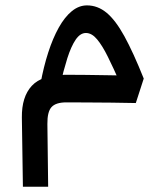

<svg xmlns="http://www.w3.org/2000/svg" viewBox="-20 -381 626 720"><path d="M65.9 319.3 62 60.1Q61 -18.1 99.4 -59.3Q137.7 -100.6 227.5 -100.6Q262.7 -100.6 303.2 -100.1Q343.8 -99.6 383.1 -98.9Q422.4 -98.1 452.6 -97.7L429.2 -71.8Q405.3 -126 384.5 -168Q363.8 -210 344 -233.6Q324.2 -257.3 302.2 -257.3Q280.8 -257.3 263.7 -232.2Q246.6 -207 232.4 -162.4Q218.3 -117.7 204.6 -58.1L131.8 -66.9Q143.6 -130.9 160.9 -184.3Q178.2 -237.8 200.4 -277.6Q222.7 -317.4 249.3 -339.1Q275.9 -360.8 306.2 -360.8Q346.2 -360.8 379.6 -333.3Q413.1 -305.7 446.3 -245.4Q479.5 -185.1 519 -86.4L489.3 5.4Q449.7 4.4 399.4 3.9Q349.1 3.4 303 3.2Q256.8 2.9 228.5 2.9Q189.5 2.9 173.3 20.5Q157.2 38.1 157.7 84L160.6 319.3Z"/></svg>

Font: Cascadia Code
Style: Regular
Weight: 400
Monospace: yes
Designer: Aaron Bell
Foundry: Saja Typeworks
Version: Version 2106.017